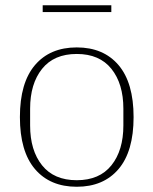

<svg xmlns="http://www.w3.org/2000/svg" viewBox="-20 -701 586 733"><path d="M273 -13Q360 -13 405.5 -70Q451 -127 451 -222V-286Q451 -381 405.5 -438Q360 -495 273 -495Q186 -495 140.5 -438Q95 -381 95 -286V-222Q95 -127 140.5 -70Q186 -13 273 -13ZM273 12Q171 12 113.5 -55.5Q56 -123 56 -254Q56 -385 113.5 -452.5Q171 -520 273 -520Q375 -520 432.5 -452.5Q490 -385 490 -254Q490 -123 432.5 -55.5Q375 12 273 12ZM143 -681H405V-655H143Z"/></svg>

Font: IBM Plex Serif ExtLt
Style: Regular
Weight: 200
Designer: Mike Abbink, Paul van der Laan, Pieter van Rosmalen
Foundry: Bold Monday
Version: Version 3.001